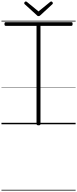

<svg xmlns="http://www.w3.org/2000/svg" viewBox="-20 -1698 1053 2623"><path d="M506 14Q479 14 479 -5V-1345H57Q50 -1345 45.5 -1350.5Q41 -1356 41 -1370Q41 -1384 45.5 -1389.5Q50 -1395 57 -1395H955Q964 -1395 968 -1390Q972 -1385 972 -1370Q972 -1357 968 -1351Q964 -1345 955 -1345H533V-5Q533 5 527 9.5Q521 14 506 14ZM680 -1678Q687 -1678 694.5 -1670.5Q702 -1663 702 -1654Q702 -1652 701 -1649Q700 -1646 697 -1642L532 -1490Q526 -1485 521 -1481.5Q516 -1478 506 -1478Q497 -1478 492 -1481.5Q487 -1485 482 -1491L316 -1642Q313 -1646 312 -1649.5Q311 -1653 311 -1655Q311 -1664 318.5 -1671Q326 -1678 334 -1678Q338 -1678 342 -1675.5Q346 -1673 350 -1670L506 -1542L663 -1670Q667 -1673 671 -1675.5Q675 -1678 680 -1678ZM0 895H1013V905H0ZM0 -20H1013V0H0ZM0 -505H1013V-500H0ZM0 -1415H1013V-1405H0Z"/></svg>

Font: Playwrite BE WAL Guides
Style: Regular
Weight: 400
Designer: Veronika Burian, José Scaglione
Foundry: TypeTogether
Version: Version 1.003